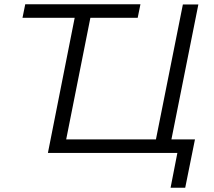

<svg xmlns="http://www.w3.org/2000/svg" viewBox="-20 -720 1007 905"><path d="M788 -63H899L853 165H784L816 1H206V0L332 -636H86L99 -700H642L629 -636H406L292 -63H715L842 -699H915Z"/></svg>

Font: Montserrat Alternates
Style: Italic
Weight: 400
Italic angle: -11.3°
Designer: Julieta Ulanovsky
Foundry: Julieta Ulanovsky
Version: Version 7.200